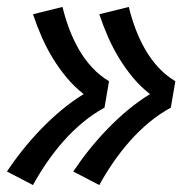

<svg xmlns="http://www.w3.org/2000/svg" viewBox="-29 -612 549 553"><path d="M257 -79 182 -118Q204 -151 228.5 -181.5Q253 -212 280.5 -240.5Q308 -269 338.5 -294.5Q369 -320 403 -341Q376 -362 354 -388.5Q332 -415 314 -444.5Q296 -474 282 -506Q268 -538 257 -571L342 -592Q350 -559 361.5 -528.5Q373 -498 389 -470Q405 -442 426.5 -418.5Q448 -395 476 -378L463 -302Q430 -284 400 -259Q370 -234 344.5 -205Q319 -176 297 -144Q275 -112 257 -79ZM66 -79 -9 -118Q13 -151 37.5 -181.5Q62 -212 89.5 -240.5Q117 -269 147.5 -294.5Q178 -320 212 -341Q185 -362 163 -388.5Q141 -415 123 -444.5Q105 -474 91 -506Q77 -538 66 -571L151 -592Q159 -559 170.5 -528.5Q182 -498 198 -470Q214 -442 235.5 -418.5Q257 -395 285 -378L272 -302Q239 -284 209 -259Q179 -234 153.5 -205Q128 -176 106 -144Q84 -112 66 -79Z"/></svg>

Font: Iosevka SS04 Oblique
Style: Bold
Weight: 700
Italic angle: -9°
Monospace: yes
Designer: Belleve Invis
Foundry: Belleve Invis
Version: Version 19.0.0; ttfautohint (v1.8.4)